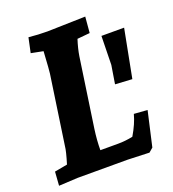

<svg xmlns="http://www.w3.org/2000/svg" viewBox="-131 -810 823 915"><g transform="rotate(-20 280.5 -352.5)"><path d="M446 -597H561L514 -353L428 -358L443 -451ZM255 -87H345Q382 -87 420 -95Q452 -149 464 -195L532 -190L492 -14L471 4Q380 0 361 0H108L12 5L17 -65L82 -77Q101 -139 103 -163L154 -512Q156 -523 162 -623L101 -635L117 -710Q165 -705 212 -705L405 -710L398 -629L334 -623Q320 -580 314 -542L263 -193Q255 -137 255 -87Z"/></g></svg>

Font: Andada SC
Style: Bold Italic
Weight: 700
Italic angle: -8.29999°
Designer: Carolina Giovagnoli
Foundry: Carolina Giovagnoli
Version: Version 1.003